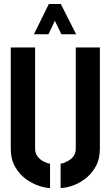

<svg xmlns="http://www.w3.org/2000/svg" viewBox="-20 -938 555 963"><path d="M150 -766 225 -918H285L362 -766H288L255 -834L223 -766ZM231 5Q209 5 175.5 -6Q142 -17 110 -40Q78 -63 56 -101Q34 -139 34 -193V-700H156V-193Q156 -171 166 -156.5Q176 -142 189.5 -133.5Q203 -125 215 -121Q227 -117 231 -117ZM284 5V-117Q288 -117 300 -121Q312 -125 326 -133.5Q340 -142 350 -156.5Q360 -171 360 -193V-700H481V-193Q481 -139 459 -101Q437 -63 405 -39.5Q373 -16 340 -5.5Q307 5 284 5Z"/></svg>

Font: Stick No Bills
Style: Bold
Weight: 700
Version: Version 2.000